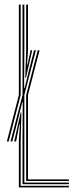

<svg xmlns="http://www.w3.org/2000/svg" viewBox="-20 -820 331 840"><path d="M10 -201.2 62.5 -404.5V-800H70.5V-404.5L18 -201.2ZM90.5 -479.5 94.5 -601.5V-800H102.5V-597L98.2 -537.2H100.2L112.8 -594V-600H121L93.5 -479.5ZM70.5 -7H281.5V0H62.5V-204.8L66.8 -275.8H64.2L52.5 -210.8L50 -201.2H42L70.5 -327.8H73.5L70.5 -204.2ZM86.5 -21H281.5V-14H78.5V-212.8L79.5 -373.5H77.5L54.2 -280L34 -201.2H26L78.5 -404.5V-800H86.5V-594.5L85.5 -434.2H87.5L112 -534L129 -600H137L86.5 -404.5ZM102.5 -35H281.5V-28H94.5V-404.5L145 -600H153L102.5 -404.5Z"/></svg>

Font: Big Shoulders Inline Text Thin
Style: Regular
Weight: 100
Designer: Patric King
Foundry: XO Type Co
Version: Version 2.002